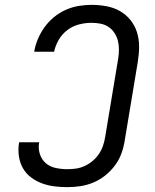

<svg xmlns="http://www.w3.org/2000/svg" viewBox="-20 -763 640 791"><path d="M257 8Q229 8 202.5 4.5Q176 1 152 -8Q128 -17 107.5 -32.5Q87 -48 74.5 -70Q62 -92 58 -118.5Q54 -145 58 -172Q58 -174 58.5 -175Q59 -176 59 -177H142Q142 -176 141.5 -175.5Q141 -175 141 -174Q137 -150 144.5 -127.5Q152 -105 169 -90.5Q186 -76 209.5 -71Q233 -66 257 -66Q275 -66 293 -68.5Q311 -71 328.5 -79Q346 -87 361 -99.5Q376 -112 387 -128Q398 -144 404 -161.5Q410 -179 413 -197L467 -522Q470 -541 470 -560Q470 -579 465.5 -596Q461 -613 451 -628Q441 -643 426.5 -652.5Q412 -662 394 -665.5Q376 -669 357 -669Q332 -669 306 -662.5Q280 -656 258 -639.5Q236 -623 222 -599Q208 -575 203 -550H121Q125 -576 136 -602Q147 -628 163.5 -651Q180 -674 202.5 -692.5Q225 -711 251 -722.5Q277 -734 304 -738.5Q331 -743 357 -743Q388 -743 418 -737.5Q448 -732 473 -718Q498 -704 516.5 -681.5Q535 -659 544 -631Q553 -603 553 -572Q553 -541 548 -510L494 -185Q490 -158 480.5 -131.5Q471 -105 454 -82Q437 -59 414 -40.5Q391 -22 364.5 -11Q338 0 311 4Q284 8 257 8Z"/></svg>

Font: Iosevka SS04 Extended Oblique
Style: Regular
Weight: 400
Width: 7
Italic angle: -9°
Monospace: yes
Designer: Belleve Invis
Foundry: Belleve Invis
Version: Version 19.0.0; ttfautohint (v1.8.4)